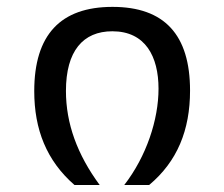

<svg xmlns="http://www.w3.org/2000/svg" viewBox="-20 -530 642 550"><path d="M193.4 0H265.6C201.2 -87.4 168.9 -176.3 168.9 -269.5C168.9 -383.8 217.8 -440.4 301.8 -440.4C396.5 -440.4 434.1 -368.2 434.1 -275.9C434.1 -187 399.4 -82 335.9 0H407.2C487.8 -67.4 524.4 -157.2 524.4 -270.5C524.4 -430.2 451.2 -510.3 302.2 -510.3C153.3 -510.3 78.1 -430.2 78.1 -269C78.1 -159.2 113.3 -69.8 193.4 0Z"/></svg>

Font: Hack
Style: Regular
Weight: 400
Monospace: yes
Designer: Christopher Simpkins
Foundry: Christopher Simpkins
Version: Version 2.010